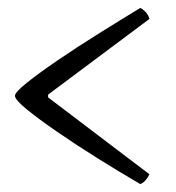

<svg xmlns="http://www.w3.org/2000/svg" viewBox="-20 -521 447 487"><path d="M336 -54Q286 -83 230 -118Q174 -153 126 -186Q78 -219 48 -243.5Q18 -268 18 -278Q18 -287 48 -311Q78 -335 125.5 -367.5Q173 -400 229 -435Q285 -470 336 -501Q342 -498 349 -491Q356 -484 359 -473L102 -281V-274L359 -79Q350 -60 336 -54Z"/></svg>

Font: Texturina ExtraLight
Style: Regular
Weight: 200
Designer: Guillermo Torres Carreño
Foundry: Omnibus-Type
Version: Version 1.002; ttfautohint (v1.8.3)